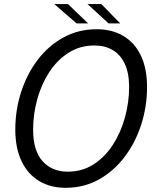

<svg xmlns="http://www.w3.org/2000/svg" viewBox="-20 -886 733 916"><path d="M293 10Q220.5 10 166.5 -22.5Q112.5 -55 82.8 -117.2Q53 -179.5 53 -268Q53 -361 80.8 -447Q108.5 -533 159.8 -600.5Q211 -668 282.5 -707.2Q354 -746.5 441.5 -746.5Q514.5 -746.5 568.5 -714.5Q622.5 -682.5 652 -621Q681.5 -559.5 681.5 -471Q681.5 -378 653.8 -291.8Q626 -205.5 574.5 -137.5Q523 -69.5 451.8 -29.8Q380.5 10 293 10ZM302.5 -67Q372.5 -67 427 -102.2Q481.5 -137.5 519 -196Q556.5 -254.5 576.2 -326.2Q596 -398 596 -470.5Q596 -537.5 575.2 -581.5Q554.5 -625.5 517.5 -647.2Q480.5 -669 430.5 -669Q361 -669 306.5 -634Q252 -599 214.5 -541Q177 -483 157.5 -411.8Q138 -340.5 138 -267.5Q138 -166.5 183.2 -116.8Q228.5 -67 302.5 -67ZM553.5 -774.5H498L397.5 -866.5H463.5ZM400 -774.5H345L239 -866.5H304.5Z"/></svg>

Font: Epilogue
Style: Italic
Weight: 400
Italic angle: -12°
Designer: Tyler Finck
Foundry: Etcetera Type Co
Version: Version 2.112